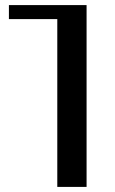

<svg xmlns="http://www.w3.org/2000/svg" viewBox="-20 -734 453 754"><path d="M205 -659H15V-714H320V0H205Z"/></svg>

Font: Noto Serif Georgian Medium Narrow
Style: Regular
Weight: 500
Width: 4
Designer: Monotype Design team
Foundry: Monotype Imaging Inc.
Version: Version 1.000